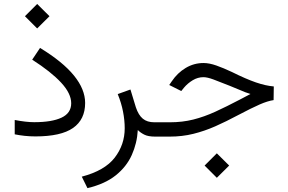

<svg xmlns="http://www.w3.org/2000/svg" viewBox="-20 -698 1469 981"><path d="M107.4 -615.2 169.9 -677.7 232.9 -615.2 169.9 -552.7ZM55.2 -85Q113.3 -73.7 154.8 -73.7Q245.1 -73.7 294.4 -96.9Q343.8 -120.1 343.8 -170.4Q343.8 -220.2 292.5 -275.6Q241.2 -331.1 144.5 -393.1L184.6 -453.1Q300.8 -382.3 357.9 -312Q415 -241.7 415 -171.9Q415 -87.4 353.3 -44.2Q291.5 -1 161.1 -1Q132.8 -1 106 -3.9Q79.1 -6.8 55.2 -11.7Z M684.1 -33.7Q680.2 34.2 653.3 94Q626.5 153.8 571.3 198Q516.1 242.2 426.8 263.2L397.9 204.6Q515.1 173.8 566.2 107.4Q617.2 41 617.2 -42.5Q617.2 -83.5 608.6 -127.7Q600.1 -171.9 581.5 -217.3L646.5 -240.7L674.3 -149.4Q687.5 -109.9 709.7 -91.6Q731.9 -73.2 768.6 -73.2H787.6V0H773.4Q736.8 0 716.8 -10.3Q696.8 -20.5 684.1 -33.7Z M1025.4 147.9 1087.9 85.4 1150.9 147.9 1087.9 210.4ZM768.1 0V-73.2H847.7Q912.1 -73.2 967.5 -87.2Q1022.9 -101.1 1080.1 -127.2Q1137.2 -153.3 1206.1 -189.5L1259.8 -217.8Q1242.7 -223.1 1233.2 -226.8Q1223.6 -230.5 1207.3 -237.5Q1190.9 -244.6 1153.3 -259.8Q1103.5 -279.8 1071.3 -291.7Q1039.1 -303.7 1019.5 -303.7Q990.7 -303.7 964.8 -288.1Q939 -272.5 920.4 -250.5L906.2 -232.9L844.7 -263.7L857.4 -282.2Q886.7 -325.7 928.7 -350.8Q970.7 -376 1020 -376Q1049.3 -376 1085.4 -363.3Q1121.6 -350.6 1165 -330.1Q1237.8 -293.9 1287.6 -276.9Q1337.4 -259.8 1378.9 -256.3L1377.9 -186.5Q1347.7 -182.1 1306.9 -164.3Q1266.1 -146.5 1194.8 -108.9Q1135.3 -77.1 1080.1 -52.7Q1024.9 -28.3 968 -14.2Q911.1 0 846.2 0Z"/></svg>

Font: Vazir Light FD-UI
Style: Light-FD-UI
Weight: 300
Designer: Saber Rastikerdar
Foundry: Saber Rastikerdar
Version: Version 30.1.0